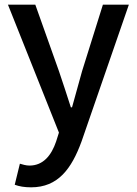

<svg xmlns="http://www.w3.org/2000/svg" viewBox="-20 -571 584 821"><path d="M430 -259 531 -551H420L331 -267C317 -217 302 -163 288 -112H283C266 -164 249 -218 232 -267L131 -551H72H14L232 -4L220 34C200 93 165 137 106 137C91 137 75 132 65 129L43 219C62 226 84 230 113 230C228 230 286 151 329 33Z"/></svg>

Font: GenSekiGothic2 TW M
Style: Regular
Weight: 500
Version: Version 2.100;PS 2.1;hotconv 16.6.51;makeotf.lib2.5.65220 DE